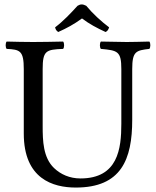

<svg xmlns="http://www.w3.org/2000/svg" viewBox="-20 -834 701 864"><path d="M368 -808C352.6 -815.7 343 -816.4 329 -808C298 -774 265 -739 228 -711C230 -702 233 -696 242 -690C280 -707 312 -724 349 -751C382 -726 416 -708 455 -690C464.1 -693.8 468.2 -701.9 471 -711C435 -738 398 -772 368 -808ZM172 -523C172 -606 187 -611 264 -614C270 -620 270 -641 264 -647C217 -646 168.4 -645 129 -645C90 -645 49 -646 10 -647C4 -641 4 -620 10 -614C70 -611 87 -606 87 -523V-233C87 -29 218.5 10 321 10C526 10 575 -117 575 -295V-523C575 -603.3 592 -607 652 -614C658 -620 658 -641 652 -647C614 -646 573.2 -645 550 -645C528.5 -645 480 -646 434 -647C428 -641 428 -620 434 -614C509 -607 526 -604 526 -523V-277C526 -165 511 -31 342 -31C294 -31 253.1 -49.1 223 -78C174 -125 172 -201 172 -266Z"/></svg>

Font: Libertinus Serif
Style: Regular
Weight: 400
Designer: Philipp H. Poll
Foundry: Khaled Hosny
Version: Version 6.2